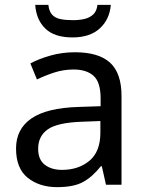

<svg xmlns="http://www.w3.org/2000/svg" viewBox="-20 -760 601 790"><path d="M288 -545Q386 -545 433 -502Q480 -459 480 -365V0H416L399 -76H395Q360 -32 321.5 -11Q283 10 215 10Q142 10 94 -28.5Q46 -67 46 -149Q46 -229 109 -272.5Q172 -316 303 -320L394 -323V-355Q394 -422 365 -448Q336 -474 283 -474Q241 -474 203 -461.5Q165 -449 132 -433L105 -499Q140 -518 188 -531.5Q236 -545 288 -545ZM314 -259Q214 -255 175.5 -227Q137 -199 137 -148Q137 -103 164.5 -82Q192 -61 235 -61Q303 -61 348 -98.5Q393 -136 393 -214V-262ZM436 -740Q431 -680 390.5 -643Q350 -606 278 -606Q204 -606 166.5 -642.5Q129 -679 125 -740H179Q182 -713 194.5 -699.5Q207 -686 228.5 -681.5Q250 -677 280 -677Q306 -677 327.5 -682Q349 -687 363.5 -700.5Q378 -714 381 -740Z"/></svg>

Font: Noto Sans Adlam
Style: Regular
Weight: 400
Designer: Mark Jamra, Neil Patel
Foundry: JamraPatel LLC
Version: Version 3.001